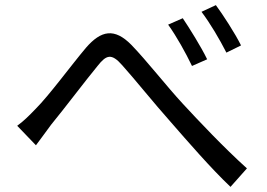

<svg xmlns="http://www.w3.org/2000/svg" viewBox="-20 -746 1040 748"><path d="M47 -256 120 -180C136 -201 159 -233 179 -260C230 -322 313 -432 360 -489C394 -532 414 -540 456 -492C502 -441 579 -345 644 -272C712 -194 802 -90 878 -18L942 -90C852 -171 753 -276 692 -342C629 -410 552 -509 492 -571C426 -638 374 -628 315 -560C256 -490 172 -375 119 -322C92 -294 72 -274 47 -256ZM692 -675 635 -650C668 -604 703 -541 728 -489L787 -515C764 -563 717 -638 692 -675ZM821 -726 765 -700C799 -655 835 -594 862 -541L919 -569C896 -616 847 -691 821 -726Z"/></svg>

Font: Microsoft YaHei
Style: Regular
Weight: 400
Designer: Ryoko NISHIZUKA 西塚涼子 (kana, bopomofo & ideographs); Paul D. Hunt (Latin, Greek & Cyrillic); Sandoll Communications 산돌커뮤니
Foundry: Adobe
Version: Version 2.001;hotconv 1.0.111;makeotfexe 2.5.65597